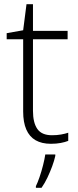

<svg xmlns="http://www.w3.org/2000/svg" viewBox="-20 -679 373 920"><path d="M229 -31Q253 -31 272.5 -34.5Q292 -38 307 -43V-4Q292 2 271 6Q250 10 224 10Q180 10 150.5 -7Q121 -24 106 -58.5Q91 -93 91 -145V-491H12V-520L91 -534L107 -659H138V-531H304V-491H138V-148Q138 -91 159 -61Q180 -31 229 -31ZM245 68Q240 91 230 118Q220 145 207.5 171.5Q195 198 179 221H152V213Q160 197 169.5 169.5Q179 142 186.5 112Q194 82 197 61H245Z"/></svg>

Font: Noto Sans Oriya ExtraLight
Style: Regular
Weight: 250
Version: Version 2.003